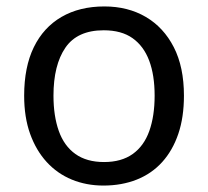

<svg xmlns="http://www.w3.org/2000/svg" viewBox="-20 -566 645 596"><path d="M551 -269Q551 -202 533.5 -150.5Q516 -99 483.5 -63Q451 -27 404.5 -8.5Q358 10 301 10Q248 10 203 -8.5Q158 -27 125 -63Q92 -99 73.5 -150.5Q55 -202 55 -269Q55 -358 85 -419.5Q115 -481 171 -513.5Q227 -546 304 -546Q377 -546 432.5 -513.5Q488 -481 519.5 -419.5Q551 -358 551 -269ZM146 -269Q146 -206 162.5 -159.5Q179 -113 214 -88Q249 -63 303 -63Q357 -63 392 -88Q427 -113 443.5 -159.5Q460 -206 460 -269Q460 -333 443 -378Q426 -423 391.5 -447.5Q357 -472 302 -472Q220 -472 183 -418Q146 -364 146 -269Z"/></svg>

Font: ukannada25
Style: Book
Weight: 400
Designer: Jelle Bosma - Monotype Design Team
Foundry: Monotype Imaging Inc.
Version: Version 2.003